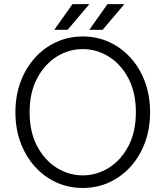

<svg xmlns="http://www.w3.org/2000/svg" viewBox="-20 -909 808 937"><path d="M55.2 -361.3Q55.2 -441.9 80.3 -509.3Q105.5 -576.7 150.1 -626.5Q194.8 -676.3 254.6 -703.6Q314.5 -731 383.8 -731Q453.6 -731 513.2 -703.6Q572.8 -676.3 617.7 -626.5Q662.6 -576.7 687.5 -509.3Q712.4 -441.9 712.4 -361.3Q712.4 -280.8 687.5 -213.4Q662.6 -146 617.7 -96.2Q572.8 -46.4 513.2 -19Q453.6 8.3 383.8 8.3Q314.5 8.3 254.6 -19Q194.8 -46.4 150.1 -96.2Q105.5 -146 80.3 -213.4Q55.2 -280.8 55.2 -361.3ZM124.5 -361.3Q124.5 -265.6 160.9 -196.5Q197.3 -127.4 256.3 -90.3Q315.4 -53.2 383.8 -53.2Q452.1 -53.2 511.5 -90.3Q570.8 -127.4 606.9 -196.5Q643.1 -265.6 643.1 -361.3Q643.1 -457 606.9 -526.1Q570.8 -595.2 511.5 -632.3Q452.1 -669.4 383.8 -669.4Q315.4 -669.4 256.3 -632.3Q197.3 -595.2 160.9 -526.1Q124.5 -457 124.5 -361.3ZM481 -763.7H416L504.4 -888.7H586.9ZM310.1 -763.7H245.1L333.5 -888.7H416Z"/></svg>

Font: Giphurs Light
Style: Regular
Weight: 300
Version: Version 0.920; ttfautohint (v1.8.4.7-5d5b)